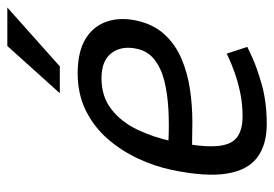

<svg xmlns="http://www.w3.org/2000/svg" viewBox="-132 -608 748 524"><g transform="rotate(-90 242.0 -346.0)"><path d="M357.7 -101.2 376 -45Q376 -45 348.2 -32Q320.5 -19 272.8 -5.5Q225.2 8 165 8L185.8 -58Q220.2 -58 250.8 -64.4Q281.3 -70.8 305.7 -79.6Q330 -88.3 343.8 -94.8Q357.7 -101.2 357.7 -101.2ZM40 -250H118.3Q103 -175.3 105 -133.5Q107 -91.7 127.2 -74.8Q147.5 -58 185.8 -58L165 8Q109 8 74.2 -18Q39.5 -44 30.2 -101Q21 -158 40 -250ZM304 -508Q362.3 -508 397.2 -487Q432 -466 444.8 -429.5Q457.7 -393 447.7 -347Q437.7 -301 410 -271Q382.3 -241 343.3 -224.5Q304.3 -208 259.9 -201.5Q215.5 -195 171 -195L94 -196L120.3 -260.2Q163.5 -258.2 205.3 -260.4Q247.2 -262.7 282.2 -271.2Q317.2 -279.8 341 -298.2Q364.8 -316.7 371 -347Q379.8 -387.8 359.4 -415.4Q339 -443 289.8 -443Q240.7 -443 206.1 -416.2Q171.5 -389.5 150.4 -345.5Q129.3 -301.5 118.3 -250H40Q50 -298 71.6 -344Q93.2 -390 125.7 -427Q158.2 -464 202.7 -486Q247.2 -508 304 -508ZM483.5 -700 322.8 -556.7H249.5L378.5 -700Z"/></g></svg>

Font: Epunda Sans Light
Style: Italic
Weight: 300
Italic angle: -12.0243°
Designer: Simon Atzbach
Foundry: typofactur
Version: Version 2.204